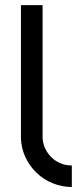

<svg xmlns="http://www.w3.org/2000/svg" viewBox="-20 -735 308 757"><path d="M263.2 2.4Q222.7 2 186.8 -12.9Q150.9 -27.8 123.8 -54Q96.7 -80.1 80.3 -115Q64 -149.9 62.5 -189.9V-714.8H147.9V-189.9Q149.4 -167.5 158.9 -147.9Q168.5 -128.4 183.8 -113.8Q199.2 -99.1 219.7 -90.8Q240.2 -82.5 263.2 -82.5Z"/></svg>

Font: Proletarsk
Style: Regular
Weight: 400
Designer: Peter Wiegel, original typeface by Carl Albert Fahrenwaldt 1901
Foundry: Peter Wiegel
Version: Version 1.000 2010 initial release